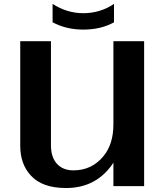

<svg xmlns="http://www.w3.org/2000/svg" viewBox="-20 -947 836 977"><path d="M247.6 -927.2Q320.8 -879.9 403.8 -879.9Q490.2 -879.9 560.1 -927.2V-833.5Q493.7 -796.4 403.8 -796.4Q317.4 -796.4 247.6 -833.5ZM713.4 0H557.1V-119.1Q472.2 9.8 315.9 9.8Q193.4 9.8 135.7 -55.2Q83 -112.8 83 -205.6V-737.3H239.3V-208.5Q239.3 -147.5 269 -114.3Q299.8 -80.1 353.5 -80.1Q447.8 -80.1 507.3 -153.3Q557.1 -214.4 557.1 -314.5V-737.3H713.4Z"/></svg>

Font: Klaudia
Style: Bold
Weight: 700
Designer: Wojciech Kalinowski "wmk69" (wmk69@o2.pl)
Foundry: Wojciech Kalinowski "wmk69" (wmk69@o2.pl)
Version: Version 3.1.0; 2021-05-10